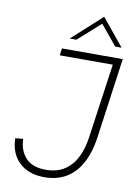

<svg xmlns="http://www.w3.org/2000/svg" viewBox="-98 -970 747 1042"><g transform="rotate(10 275.0 -449.0)"><path d="M221 8Q134 8 82.5 -40Q31 -88 29 -173L72 -177Q74 -112 111 -72.5Q148 -33 222 -33Q308 -33 359 -90Q410 -147 424 -256L481 -658H189L194 -697H529L467 -251Q455 -168 422.5 -109.5Q390 -51 339.5 -21.5Q289 8 221 8ZM226 -757 390 -906 512 -757H477L386 -867L263 -757Z"/></g></svg>

Font: Hanken Grotesk ExtraLight
Style: Italic
Weight: 250
Italic angle: -8°
Designer: Alfredo Marco Pradil
Foundry: Hanken Design Co.
Version: Version 3.013